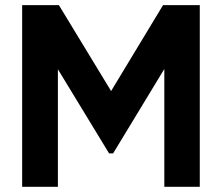

<svg xmlns="http://www.w3.org/2000/svg" viewBox="-20 -720 855 740"><path d="M750 -700.2Q750 -525.4 750 0Q715.8 0 613.3 0Q613.3 -113.3 613.3 -454.1Q563.5 -373 416 -128.9Q412.1 -128.9 400.4 -128.9Q350.6 -210 203.1 -453.1Q203.1 -339.8 203.1 0Q168.9 0 65.4 0Q65.4 -174.8 65.4 -700.2Q100.6 -700.2 207 -700.2Q256.8 -617.2 408.2 -369.1Q458 -452.1 608.4 -700.2Q643.6 -700.2 750 -700.2Z"/></svg>

Font: LeFont
Style: Regular
Weight: 700
Designer: Leryon MEDIA
Version: Version 1.0